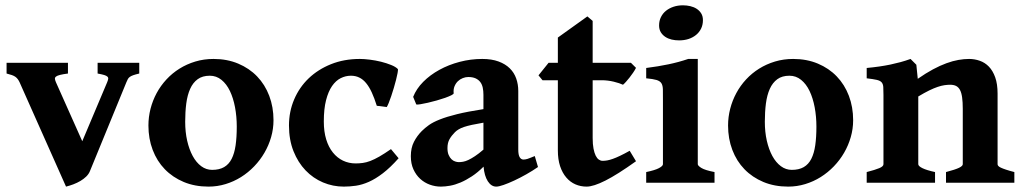

<svg xmlns="http://www.w3.org/2000/svg" viewBox="-20 -692 3871 727"><path d="M507.3 -413.6Q492.7 -410.2 484.4 -407.2Q476.1 -404.3 471.2 -400.6Q466.3 -397 463.9 -392.1Q461.4 -387.2 458.5 -380.4L320.3 -43.5Q315.9 -32.7 306.4 -23.4Q296.9 -14.2 284.4 -6.8Q272 0.5 257.8 5.9Q243.7 11.2 230 14.6L54.2 -380.4Q51.3 -386.7 47.6 -391.8Q43.9 -397 38.6 -400.9Q33.2 -404.8 25.1 -407.7Q17.1 -410.6 4.9 -413.6V-454.1H237.3V-413.6Q218.3 -411.1 207.5 -408.4Q196.8 -405.8 192.1 -402.1Q187.5 -398.4 188 -393.3Q188.5 -388.2 191.9 -380.4L291.5 -157.2L385.7 -380.4Q388.7 -387.7 389.6 -392.8Q390.6 -397.9 387 -401.6Q383.3 -405.3 374.5 -408Q365.7 -410.6 349.6 -413.6V-454.1H507.3Z M876.5 -212.4Q876.5 -251 869.9 -285.9Q863.3 -320.8 850.6 -347.4Q837.9 -374 818.6 -389.6Q799.3 -405.3 774.4 -405.3Q746.6 -405.3 728.5 -392.1Q710.4 -378.9 700 -355.5Q689.5 -332 685.3 -300Q681.2 -268.1 681.2 -231Q681.2 -192.4 688.7 -159.2Q696.3 -126 709.7 -101.3Q723.1 -76.7 741.9 -62.7Q760.7 -48.8 783.2 -48.8Q810.5 -48.8 828.6 -59.3Q846.7 -69.8 857.2 -90.6Q867.7 -111.3 872.1 -141.8Q876.5 -172.4 876.5 -212.4ZM1015.6 -236.8Q1015.6 -204.1 1006.6 -172.9Q997.6 -141.6 981.4 -113.8Q965.3 -85.9 942.6 -62.3Q919.9 -38.6 892.6 -21.5Q865.2 -4.4 834 5.1Q802.7 14.6 769.5 14.6Q717.8 14.6 675.8 -2.9Q633.8 -20.5 604 -51.3Q574.2 -82 558.1 -124.5Q542 -167 542 -216.8Q542 -249 550 -280.3Q558.1 -311.5 573.2 -339.6Q588.4 -367.7 610.4 -391.4Q632.3 -415 659.7 -432.1Q687 -449.2 719.5 -459Q752 -468.8 788.6 -468.8Q839.8 -468.8 881.8 -451.2Q923.8 -433.6 953.6 -402.6Q983.4 -371.6 999.5 -329.1Q1015.6 -286.6 1015.6 -236.8Z M1489.3 -92.8Q1457.5 -57.1 1429.7 -35.9Q1401.9 -14.6 1376.5 -3.4Q1351.1 7.8 1327.9 11.2Q1304.7 14.6 1281.7 14.6Q1240.7 14.6 1203.1 -1.2Q1165.5 -17.1 1137 -46.9Q1108.4 -76.7 1091.3 -119.6Q1074.2 -162.6 1074.2 -216.8Q1074.2 -269.5 1093.8 -315.4Q1113.3 -361.3 1148.7 -395.3Q1184.1 -429.2 1233.4 -449Q1282.7 -468.8 1342.8 -468.8Q1358.9 -468.8 1380.4 -466.1Q1401.9 -463.4 1422.6 -458.3Q1443.4 -453.1 1460.9 -446Q1478.5 -439 1486.8 -430.2Q1487.3 -426.3 1485.4 -415.3Q1483.4 -404.3 1479.7 -389.9Q1476.1 -375.5 1471.2 -359.1Q1466.3 -342.8 1461.4 -328.1Q1456.5 -313.5 1451.9 -302.2Q1447.3 -291 1444.3 -286.6L1406.7 -291.5Q1397.5 -320.8 1387.7 -342Q1377.9 -363.3 1366.2 -377.4Q1354.5 -391.6 1340.3 -398.4Q1326.2 -405.3 1308.6 -405.3Q1288.6 -405.3 1270 -396Q1251.5 -386.7 1237.3 -366.2Q1223.1 -345.7 1214.6 -312.7Q1206.1 -279.8 1206.1 -231.9Q1206.1 -193.8 1215.1 -164.3Q1224.1 -134.8 1240.5 -114.5Q1256.8 -94.2 1278.8 -83.7Q1300.8 -73.2 1326.7 -73.2Q1340.3 -73.2 1353.5 -75Q1366.7 -76.7 1382.1 -82.5Q1397.5 -88.4 1416.3 -99.1Q1435.1 -109.9 1460.4 -127.4Z M1717.3 -78.1Q1724.6 -78.1 1733.4 -79.6Q1742.2 -81.1 1753.2 -86.2Q1764.2 -91.3 1778.3 -100.6Q1792.5 -109.9 1810.5 -125.5V-227.5Q1784.7 -223.1 1766.8 -219.2Q1749 -215.3 1736.8 -211.2Q1724.6 -207 1716.6 -202.1Q1708.5 -197.3 1702.6 -191.4Q1689.9 -178.7 1682.1 -165Q1674.3 -151.4 1674.3 -131.3Q1674.3 -115.7 1678.7 -105.5Q1683.1 -95.2 1689.5 -89.1Q1695.8 -83 1703.4 -80.6Q1710.9 -78.1 1717.3 -78.1ZM2017.1 -59.6Q1996.6 -45.4 1972.9 -32Q1949.2 -18.6 1927 -8.3Q1904.8 2 1886.7 8.3Q1868.7 14.6 1858.9 14.6Q1840.3 14.6 1827.1 -5.6Q1814 -25.9 1811 -61Q1789.1 -39.1 1766.8 -24.4Q1744.6 -9.8 1723.9 -1Q1703.1 7.8 1684.1 11.2Q1665 14.6 1649.4 14.6Q1627.9 14.6 1607.7 7.3Q1587.4 0 1571.3 -14.6Q1555.2 -29.3 1545.4 -50.8Q1535.6 -72.3 1535.6 -100.6Q1535.6 -132.3 1547.4 -155Q1559.1 -177.7 1577.1 -195.8Q1588.9 -207.5 1604.2 -218.5Q1619.6 -229.5 1645.5 -239.7Q1671.4 -250 1710.9 -259.8Q1750.5 -269.5 1810.5 -278.8V-333Q1810.5 -347.7 1807.9 -360.1Q1805.2 -372.6 1798.6 -381.3Q1792 -390.1 1780.8 -395.3Q1769.5 -400.4 1752.9 -400.4Q1742.7 -400.4 1732.2 -396.2Q1721.7 -392.1 1713.6 -384.3Q1705.6 -376.5 1700.9 -365Q1696.3 -353.5 1697.8 -338.9Q1698.2 -335.9 1689 -331.3Q1679.7 -326.7 1665.3 -321.5Q1650.9 -316.4 1633.5 -311.5Q1616.2 -306.6 1600.3 -303Q1584.5 -299.3 1572.3 -297.4Q1560.1 -295.4 1556.2 -296.4L1544.4 -325.2Q1556.6 -356 1582.5 -382.1Q1608.4 -408.2 1643.6 -427.5Q1678.7 -446.8 1720.5 -457.8Q1762.2 -468.8 1806.2 -468.8Q1841.8 -468.8 1867.7 -459.2Q1893.6 -449.7 1910.2 -433.3Q1926.8 -417 1934.6 -394.8Q1942.4 -372.6 1942.4 -347.7V-126Q1942.4 -105.5 1947.8 -96.7Q1953.1 -87.9 1961.9 -87.9Q1965.3 -87.9 1968.8 -88.4Q1972.2 -88.9 1977.1 -90.3Q1981.9 -91.8 1988.5 -94.5Q1995.1 -97.2 2004.9 -101.1Z M2388.2 -81.5Q2317.9 -31.2 2272.5 -8.3Q2227.1 14.6 2201.2 14.6Q2178.7 14.6 2158.9 6.1Q2139.2 -2.4 2124.3 -19.8Q2109.4 -37.1 2100.8 -62.7Q2092.3 -88.4 2092.3 -122.6V-388.2H2034.2L2019 -406.7L2057.1 -454.1H2092.3V-549.8L2204.1 -629.9L2224.1 -612.8V-454.1H2369.1L2388.2 -435.1Q2383.8 -426.3 2377.2 -416.7Q2370.6 -407.2 2363.8 -398.4Q2356.9 -389.6 2350.3 -382.3Q2343.8 -375 2338.9 -371.1Q2333 -374 2324 -377Q2314.9 -379.9 2304.2 -382.6Q2293.5 -385.3 2281.7 -386.7Q2270 -388.2 2259.3 -388.2H2224.1V-169.4Q2224.1 -145.5 2227.3 -129.2Q2230.5 -112.8 2235.6 -102.5Q2240.7 -92.3 2247.6 -87.6Q2254.4 -83 2261.7 -83Q2270.5 -83 2279.8 -84.7Q2289.1 -86.4 2300.8 -90.6Q2312.5 -94.7 2327.9 -102.1Q2343.3 -109.4 2364.3 -121.1Z M2426.8 0V-40.5Q2460 -47.4 2475.1 -55.4Q2490.2 -63.5 2490.2 -70.3V-312.5Q2490.2 -337.4 2490 -352.8Q2489.7 -368.2 2484.4 -376.7Q2479 -385.3 2465.8 -389.2Q2452.6 -393.1 2426.8 -395.5V-434.6Q2472.7 -440.4 2511.2 -448.5Q2549.8 -456.5 2585.9 -468.8H2622.1V-70.3Q2622.1 -64.5 2636 -55.9Q2649.9 -47.4 2685.5 -40.5V0ZM2641.6 -615.7Q2641.6 -598.1 2634.8 -584Q2627.9 -569.8 2615.7 -559.8Q2603.5 -549.8 2587.2 -544.4Q2570.8 -539.1 2551.3 -539.1Q2536.6 -539.1 2523.2 -542.2Q2509.8 -545.4 2499 -552.5Q2488.3 -559.6 2481.9 -570.3Q2475.6 -581.1 2475.6 -595.7Q2475.6 -613.3 2482.7 -627.4Q2489.7 -641.6 2502 -651.4Q2514.2 -661.1 2530.5 -666.5Q2546.9 -671.9 2565.9 -671.9Q2580.1 -671.9 2593.8 -668.7Q2607.4 -665.5 2617.9 -658.7Q2628.4 -651.9 2635 -641.4Q2641.6 -630.9 2641.6 -615.7Z M3071.3 -212.4Q3071.3 -251 3064.7 -285.9Q3058.1 -320.8 3045.4 -347.4Q3032.7 -374 3013.4 -389.6Q2994.1 -405.3 2969.2 -405.3Q2941.4 -405.3 2923.3 -392.1Q2905.3 -378.9 2894.8 -355.5Q2884.3 -332 2880.1 -300Q2876 -268.1 2876 -231Q2876 -192.4 2883.5 -159.2Q2891.1 -126 2904.5 -101.3Q2918 -76.7 2936.8 -62.7Q2955.6 -48.8 2978 -48.8Q3005.4 -48.8 3023.4 -59.3Q3041.5 -69.8 3052 -90.6Q3062.5 -111.3 3066.9 -141.8Q3071.3 -172.4 3071.3 -212.4ZM3210.4 -236.8Q3210.4 -204.1 3201.4 -172.9Q3192.4 -141.6 3176.3 -113.8Q3160.2 -85.9 3137.5 -62.3Q3114.7 -38.6 3087.4 -21.5Q3060.1 -4.4 3028.8 5.1Q2997.6 14.6 2964.4 14.6Q2912.6 14.6 2870.6 -2.9Q2828.6 -20.5 2798.8 -51.3Q2769 -82 2752.9 -124.5Q2736.8 -167 2736.8 -216.8Q2736.8 -249 2744.9 -280.3Q2752.9 -311.5 2768.1 -339.6Q2783.2 -367.7 2805.2 -391.4Q2827.1 -415 2854.5 -432.1Q2881.8 -449.2 2914.3 -459Q2946.8 -468.8 2983.4 -468.8Q3034.7 -468.8 3076.7 -451.2Q3118.7 -433.6 3148.4 -402.6Q3178.2 -371.6 3194.3 -329.1Q3210.4 -286.6 3210.4 -236.8Z M3562 0V-40.5Q3597.2 -49.8 3611.3 -56.6Q3625.5 -63.5 3625.5 -70.3V-279.8Q3625.5 -305.7 3623 -323.2Q3620.6 -340.8 3615 -351.3Q3609.4 -361.8 3600.3 -366.5Q3591.3 -371.1 3577.6 -371.1Q3567.4 -371.1 3555.9 -369.4Q3544.4 -367.7 3530.5 -363Q3516.6 -358.4 3498.5 -349.6Q3480.5 -340.8 3457 -326.7V-70.3Q3457 -63 3472.9 -55.2Q3488.8 -47.4 3520.5 -40.5V0H3261.7V-40.5Q3293.9 -48.8 3309.6 -55.4Q3325.2 -62 3325.2 -70.3V-332.5Q3325.2 -351.6 3324.5 -362.8Q3323.7 -374 3318.1 -380.4Q3312.5 -386.7 3299.6 -389.6Q3286.6 -392.6 3261.7 -395.5V-434.6Q3287.1 -437 3309.3 -440.2Q3331.5 -443.4 3351.3 -447.5Q3371.1 -451.7 3389.9 -456.8Q3408.7 -461.9 3427.7 -468.8L3449.7 -446.8L3455.1 -393.6Q3485.8 -415 3512.7 -429.4Q3539.6 -443.8 3563.7 -452.6Q3587.9 -461.4 3609.1 -465.1Q3630.4 -468.8 3649.4 -468.8Q3670.4 -468.8 3689.9 -461.9Q3709.5 -455.1 3724.4 -439.7Q3739.3 -424.3 3748.3 -399.2Q3757.3 -374 3757.3 -337.4V-70.3Q3757.3 -66.9 3760 -63.7Q3762.7 -60.5 3769.8 -57.1Q3776.9 -53.7 3789.3 -49.6Q3801.8 -45.4 3820.8 -40.5V0Z"/></svg>

Font: Gentium Book Basic
Style: Bold
Weight: 700
Designer: J. Victor Gaultney and Annie Olsen
Foundry: SIL International
Version: Version 1.102; 2013; Maintenance release